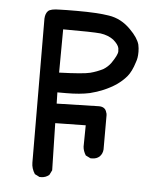

<svg xmlns="http://www.w3.org/2000/svg" viewBox="-47 -595 595 699"><g transform="rotate(5 250.0 -246.0)"><path d="M143.6 -551.8Q163.1 -552.7 207 -552.7Q282.2 -552.7 323.2 -545.9Q369.1 -539.1 404.3 -502.9Q432.6 -474.6 439.5 -450.2Q442.4 -436.5 442.4 -423.8Q442.4 -411.1 440.9 -402.3Q439.5 -393.6 436.5 -385.7Q425.8 -350.6 410.2 -332Q395.5 -314.5 373 -298.8Q331.1 -271.5 279.3 -258.8Q243.2 -251 194.3 -251Q178.7 -251 161.1 -251L162.1 -210L316.4 -213.9Q339.8 -213.9 344.7 -193.4Q346.7 -189.5 346.7 -183.6V-58.6Q345.7 -43 335 -32.2Q324.2 -22.5 307.6 -22.5Q305.7 -22.5 301.8 -22.5L284.2 -31.2Q274.4 -46.9 273.4 -62.5L274.4 -140.6L163.1 -138.7L167 33.2L158.2 50.8Q145.5 61.5 128.9 61.5Q127 61.5 123 61.5L105.5 52.7Q92.8 33.2 92.8 11.7L90.8 -514.6Q91.8 -533.2 101.1 -542.5Q110.4 -551.8 143.6 -551.8ZM347.7 -375Q369.1 -406.2 369.1 -418.9Q369.1 -425.8 368.2 -430.7Q365.2 -444.3 346.7 -460Q327.1 -474.6 298.8 -478.5Q270.5 -481.4 162.1 -481.4L161.1 -323.2Q249 -326.2 273.9 -332.5Q298.8 -338.9 321.3 -350.6Q336.9 -360.4 347.7 -375Z"/></g></svg>

Font: JasonHandwriting2
Style: SemiBold
Weight: 600
Version: Version 1.04.7